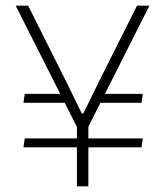

<svg xmlns="http://www.w3.org/2000/svg" viewBox="-20 -659 588 679"><path d="M320 -295.5 331 -327H485L480.5 -295.5ZM67.5 -169.5H485L480.5 -138H63ZM214.5 -327 226 -295.5H63L67.5 -327ZM254 -206 35.5 -639H79.5L216.5 -365.5L269 -258H275L327.5 -365.5L464.5 -639H508.5L290 -206ZM252 0V-247H292.5V0Z"/></svg>

Font: Anek Tamil Medium ExtraLight
Style: Regular
Weight: 250
Version: Version 1.003